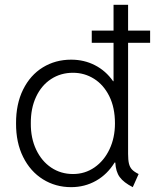

<svg xmlns="http://www.w3.org/2000/svg" viewBox="-20 -772 645 800"><path d="M460.4 -94.7H457.5Q427.2 -45.4 380.1 -18.8Q333 7.8 276.4 7.8Q211.4 7.8 158.9 -24.9Q106.4 -57.6 76.4 -117.9Q46.4 -178.2 46.9 -257.8Q46.4 -338.4 76.2 -398.7Q106 -459 158.4 -491.2Q210.9 -523.4 276.4 -523.4Q330.6 -523.4 375.7 -500.2Q420.9 -477.1 451.2 -433.6H453.1V-593.8H362.3V-644.5H453.1V-752H513.7V-644.5H605.5V-593.8H513.7V-130.9Q513.7 -105.5 517.3 -90.3Q521 -75.2 530.3 -65.4Q539.6 -55.7 557.6 -46.9L533.2 7.8Q495.1 -11.7 478.8 -34.2Q462.4 -56.6 460.4 -94.7ZM459 -257.8Q459 -323.7 435.3 -371.3Q411.6 -418.9 371.8 -443.8Q332 -468.8 284.2 -468.8Q232.9 -468.8 192.9 -442.6Q152.8 -416.5 130.4 -368.7Q107.9 -320.8 108.4 -257.8Q107.9 -196.8 130.6 -148.7Q153.3 -100.6 193.4 -73.7Q233.4 -46.9 284.2 -46.9Q334 -46.9 373.8 -74.5Q413.6 -102.1 436.3 -150.1Q459 -198.2 459 -257.8Z"/></svg>

Font: Reddit Sans Fudge Light
Style: Regular
Weight: 300
Designer: Stephen Hutchings
Foundry: Reddit
Version: Version 1.013